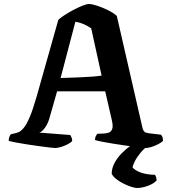

<svg xmlns="http://www.w3.org/2000/svg" viewBox="-20 -740 854 960"><path d="M256 0Q251 0 230.8 -2.2Q210.5 -4.5 181.5 -8.5Q152.5 -12.5 122 -17Q91.5 -21.5 65 -26.5Q38.5 -31.5 23.5 -35.5Q23.5 -47 27 -56Q30.5 -65 34.5 -68.5L48.5 -72Q60 -74 72.5 -79Q85 -84 99 -101Q113 -118 128.5 -154.2Q144 -190.5 162.5 -255L271.5 -640.5Q280 -649.5 299.8 -662.5Q319.5 -675.5 344 -688.8Q368.5 -702 390.8 -711Q413 -720 425 -720Q439.5 -720 465.5 -711.5Q491.5 -703 519 -689.5Q546.5 -676 564 -660.5L693 -98Q696 -87 702.2 -81.2Q708.5 -75.5 722 -74L785 -66.5Q788.5 -61 791.2 -57.2Q794 -53.5 795 -35.5Q787 -27.5 771.2 -19.2Q755.5 -11 738.2 -5.5Q721 0 708.5 0Q701.5 0 676.8 -3Q652 -6 618.5 -10.8Q585 -15.5 551.2 -20.8Q517.5 -26 491.2 -31.2Q465 -36.5 455 -40Q455 -52.5 460.2 -61.2Q465.5 -70 466 -71L499 -72.5Q511.5 -73 523.2 -76.8Q535 -80.5 540.8 -94.5Q546.5 -108.5 539 -140L506 -283.5H265.5L226.5 -146.5Q221.5 -129 212.8 -113.8Q204 -98.5 194.5 -88.8Q185 -79 176 -77L331.5 -65Q333 -62 337 -53.8Q341 -45.5 341 -34.5Q333.5 -26.5 317.5 -18.2Q301.5 -10 284.5 -5Q267.5 0 256 0ZM283 -350Q336 -351.5 376.8 -353.2Q417.5 -355 445.8 -357.2Q474 -359.5 488 -362L436 -598.5Q416 -612 396.5 -620Q377 -628 357 -631.5ZM664.5 200Q655.5 200 637.8 194.5Q620 189 599.5 179Q579 169 562.2 156Q545.5 143 538.5 129Q538.5 102 552 76Q565.5 50 588 27Q610.5 4 636 -14L727.5 -16.5Q700.5 1.5 681.5 25.2Q662.5 49 652.8 69Q643 89 643 98Q660.5 115.5 689.2 124.5Q718 133.5 755 134Q758 138.5 760.5 146.2Q763 154 763 162Q749.5 178 720 189Q690.5 200 664.5 200Z"/></svg>

Font: Texturina Medium
Style: Regular
Weight: 500
Designer: Guillermo Torres Carreño
Foundry: Omnibus-Type
Version: Version 1.003